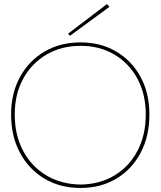

<svg xmlns="http://www.w3.org/2000/svg" viewBox="-20 -914 795 951"><path d="M379 17Q278 17 200.5 -29Q123 -75 79 -157Q35 -239 35 -347Q35 -452 79 -532.5Q123 -613 200.5 -658.5Q278 -704 379 -704Q479 -704 556 -658.5Q633 -613 676.5 -532.5Q720 -452 720 -347Q720 -239 676.5 -157Q633 -75 556 -29Q479 17 379 17ZM379 0Q474 -1 547 -45Q620 -89 661 -167Q702 -245 702 -347Q702 -447 661 -523.5Q620 -600 547 -643.5Q474 -687 379 -687Q284 -687 210 -643.5Q136 -600 94.5 -523.5Q53 -447 53 -347Q53 -245 94.5 -167Q136 -89 210 -45Q284 -1 379 0ZM327 -737 317 -747 510 -894 522 -880Z"/></svg>

Font: Grandiflora One
Style: Regular
Weight: 400
Designer: Haesung Cho
Foundry: JAMO
Version: Version 1.000; ttfautohint (v1.8.4.7-5d5b);gftools[0.9.28]